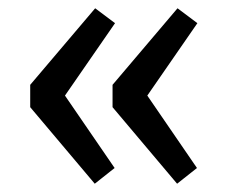

<svg xmlns="http://www.w3.org/2000/svg" viewBox="-20 -502 551 464"><path d="M209 -58 53 -243V-297L210 -482L258 -446L137 -271L257 -96ZM408 -58 252 -243V-297L409 -482L457 -446L336 -271L456 -96Z"/></svg>

Font: Bitter Medium
Style: Regular
Weight: 500
Designer: Sol Matas, and Bitter project Authors
Foundry: Sol Matas
Version: Version 2.001